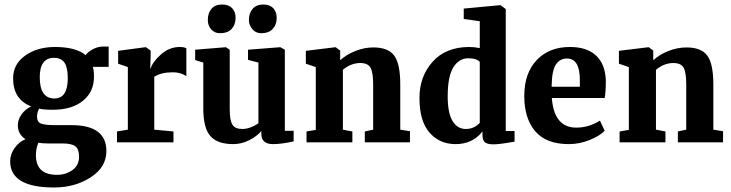

<svg xmlns="http://www.w3.org/2000/svg" viewBox="-20 -630 3238 850"><path d="M396 -292Q397 -225 348 -184.5Q299 -144 213 -144Q174 -144 153 -149Q144 -132 144 -113Q144 -90 161.5 -83Q179 -76 224 -76H297Q451 -76 451 39Q451 110 381.5 155Q312 200 220 200H219Q25 200 25 84Q25 53 44.5 25.5Q64 -2 93 -14Q59 -35 59 -76Q59 -100 75 -123Q91 -146 118 -159Q38 -190 38 -283Q38 -346 91.5 -384Q145 -422 223 -422Q316 -422 359 -386Q369 -400 391 -412Q413 -424 439 -424H461V-334H391Q396 -318 396 -292ZM190 5Q168 5 150 2Q139 26 139 57Q139 144 232 144H233Q271 144 300.5 123Q330 102 330 64Q330 31 314 18Q298 5 256 5ZM280 -284Q280 -331 265.5 -352.5Q251 -374 219 -374Q156 -374 156 -288Q156 -194 221 -194Q280 -194 280 -284Z M498 0V-48L546 -56V-333L503 -348V-405L623 -421H626L647 -406V-385L645 -327H647Q655 -355 692 -388.5Q729 -422 776 -422Q796 -422 805 -416V-293Q779 -310 746 -310Q693 -310 663 -290V-56L748 -48V0Z M1189 8Q1137 8 1137 -37V-50Q1118 -27 1083.5 -9.5Q1049 8 1013 8Q942 8 911 -28Q880 -64 880 -149V-353L844 -364V-410L980 -421L997 -410V-146Q997 -97 1009 -78Q1021 -59 1053 -59Q1086 -59 1124 -84V-353L1078 -365V-410L1221 -421L1241 -410V-51H1280V-4Q1226 8 1189 8ZM954 -483Q930 -483 915 -500Q900 -517 900 -541Q900 -572 916 -591Q932 -610 964 -610Q993 -610 1008 -593.5Q1023 -577 1023 -552Q1023 -521 1005.5 -502Q988 -483 954 -483ZM1136 -483Q1112 -483 1097 -501Q1082 -519 1082 -541Q1082 -572 1098.5 -591Q1115 -610 1146 -610Q1175 -610 1190 -593.5Q1205 -577 1205 -552Q1205 -521 1187.5 -502Q1170 -483 1136 -483Z M1337 0V-48L1378 -55V-333L1334 -348V-405L1465 -421H1466L1486 -406V-363Q1511 -387 1551.5 -403.5Q1592 -420 1633 -420Q1699 -420 1725.5 -383.5Q1752 -347 1752 -256V-56L1795 -49V0H1595V-48L1632 -56V-256Q1632 -309 1620.5 -330Q1609 -351 1575 -351Q1534 -351 1498 -321V-56L1540 -48V0Z M1997 8Q1926 8 1881.5 -43Q1837 -94 1837 -196Q1837 -292 1895.5 -357Q1954 -422 2058 -422Q2081 -422 2104 -417V-536L2033 -546V-592L2193 -607H2196L2219 -590V-50H2258V-3Q2192 9 2165 9Q2139 9 2127.5 0.5Q2116 -8 2116 -33V-48Q2072 8 1997 8ZM2042 -59Q2079 -59 2104 -86V-356Q2090 -372 2053 -372Q2013 -372 1988 -333.5Q1963 -295 1962 -210Q1961 -133 1982.5 -96Q2004 -59 2042 -59Z M2498 8Q2398 8 2349.5 -49Q2301 -106 2301 -205Q2301 -306 2356 -364Q2411 -422 2503 -422Q2579 -422 2619.5 -383.5Q2660 -345 2662 -273Q2662 -221 2657 -196H2423Q2433 -65 2531 -65Q2587 -65 2636 -96L2657 -51Q2636 -29 2591 -10.5Q2546 8 2498 8ZM2490 -371Q2459 -371 2441 -344.5Q2423 -318 2422 -246H2547V-276Q2547 -371 2490 -371Z M2723 0V-48L2764 -55V-333L2720 -348V-405L2851 -421H2852L2872 -406V-363Q2897 -387 2937.5 -403.5Q2978 -420 3019 -420Q3085 -420 3111.5 -383.5Q3138 -347 3138 -256V-56L3181 -49V0H2981V-48L3018 -56V-256Q3018 -309 3006.5 -330Q2995 -351 2961 -351Q2920 -351 2884 -321V-56L2926 -48V0Z"/></svg>

Font: Aikya
Style: Bold
Weight: 700
Designer: Neelakash Kshetrimayum (Latin subset based on Merriweather by Eben Sorkin)
Foundry: Brand New Type
Version: Version 1.00 b005